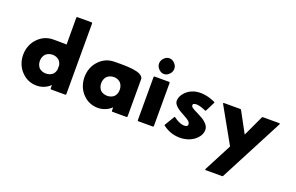

<svg xmlns="http://www.w3.org/2000/svg" viewBox="-126 -1390 3361 2180"><g transform="rotate(20 1554.5 -300.0)"><path d="M264 -256C264 -289 276 -318 295 -339C316 -358 345 -370 377 -370C409 -370 437 -359 459 -339C472 -325 483 -305 487 -282V-231C483 -208 473 -189 459 -173C439 -155 410 -143 377 -143C343 -143 315 -154 294 -173C276 -193 264 -222 264 -256ZM669 7 676 0V-860L669 -867H492L485 -860L486 -533C421 -536 352 -535 324 -535C254 -535 194 -508 149 -464L148 -463L141 -456C91 -406 62 -335 62 -256C62 -177 91 -107 140 -57L141 -56L148 -49C192 -5 253 22 324 22C390 22 447 -5 487 -44V0L494 7Z M1005 -256C1005 -289 1017 -318 1036 -339C1057 -358 1086 -370 1118 -370C1149 -370 1176 -360 1198 -340C1217 -319 1229 -290 1229 -256C1229 -223 1219 -195 1199 -173C1179 -155 1150 -143 1118 -143C1084 -143 1056 -154 1035 -173C1017 -193 1005 -222 1005 -256ZM1416 -454C1416 -465 1412 -474 1404 -482L1403 -483L1396 -490C1341 -545 1124 -535 1064 -535C994 -535 935 -509 890 -465L889 -464L882 -457C832 -407 803 -335 803 -256C803 -177 832 -105 881 -56L888 -49C932 -5 993 22 1064 22C1130 22 1187 -5 1227 -44V0L1234 7H1409L1416 0Z M1546 -691C1546 -667 1556 -644 1572 -628L1579 -621C1594 -606 1615 -596 1638 -596C1660 -596 1680 -605 1696 -620L1697 -621L1704 -628C1720 -644 1730 -667 1730 -691C1730 -715 1720 -738 1704 -754L1697 -761C1682 -776 1661 -786 1638 -786C1616 -786 1596 -777 1580 -762L1579 -761L1572 -754C1556 -738 1546 -715 1546 -691ZM1540 0 1547 7H1727L1734 0V-526L1727 -533H1547L1540 -526Z M1922 -182 1915 -175 1843 -54 1850 -47C1988 57 2163 32 2245 -49L2246 -50L2253 -57C2281 -86 2298 -121 2298 -160C2298 -189 2285 -212 2266 -232L2265 -233H2264L2257 -241C2205 -292 2111 -319 2072 -353C2067 -359 2063 -366 2063 -373C2063 -378 2064 -384 2068 -389C2087 -403 2132 -407 2224 -365L2231 -372L2289 -488L2282 -495C2114 -570 1996 -534 1934 -473L1927 -466C1896 -434 1879 -396 1879 -363C1879 -340 1890 -321 1907 -304L1914 -297C1958 -253 2042 -225 2082 -188C2091 -177 2097 -166 2097 -153C2097 -147 2095 -141 2091 -135C2067 -117 2010 -116 1922 -182Z M2859 -520 2852 -513 2736 -264 2601 -513 2594 -520H2390L2383 -513L2626 -80L2449 260L2456 267H2660L2667 260L3070 -513L3063 -520Z"/></g></svg>

Font: Hussar Woodtype
Style: Blk
Weight: 900
Foundry: Cannot Into Space Fonts
Version: Version 1.07